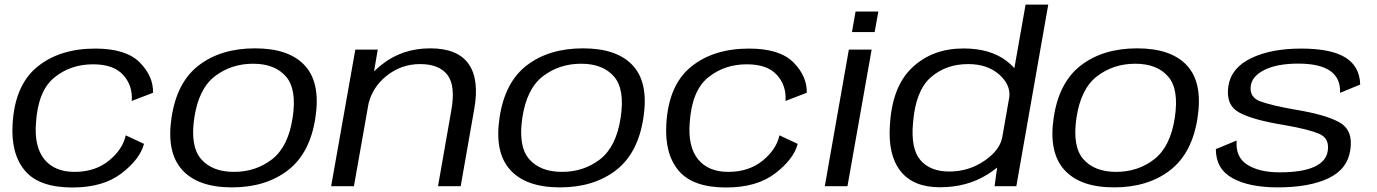

<svg xmlns="http://www.w3.org/2000/svg" viewBox="-20 -805 5954 830"><path d="M293 5.5Q149 5.5 87.8 -67.2Q26.5 -140 34.5 -269Q44 -436.5 140.8 -515.8Q237.5 -595 392 -595Q525 -595 584.2 -535Q643.5 -475 641.5 -404L549.5 -368.5Q554.5 -434 513 -480.5Q471.5 -527 382.5 -527Q285 -527 214.8 -469.8Q144.5 -412.5 135.5 -274Q127.5 -170.5 171.8 -116.2Q216 -62 302.5 -62Q391 -62 450.8 -110.5Q510.5 -159 523.5 -220L602.5 -183Q585 -117 505.5 -55.8Q426 5.5 293 5.5Z M982.5 5Q835.5 5 767.2 -71Q699 -147 721.5 -296.5Q744.5 -450.5 840.2 -523.2Q936 -596 1082.5 -596Q1230 -596 1298.2 -521.2Q1366.5 -446.5 1343.5 -296.5Q1320.5 -143 1224.8 -69Q1129 5 982.5 5ZM991.5 -62Q1085.5 -62 1155.8 -116.2Q1226 -170.5 1245 -296Q1264 -419.5 1216 -474.5Q1168 -529.5 1074 -529.5Q980 -529.5 909.5 -475.8Q839 -422 820 -296Q801.5 -172.5 849.5 -117.2Q897.5 -62 991.5 -62Z M1411.5 0 1516 -590.5H1613L1597 -496.5Q1612 -511 1629.5 -525Q1718 -596 1840 -596Q1958 -596 2005.5 -529Q2053 -462 2030 -333L1971.5 0H1873.5L1931 -328Q1950 -435 1914 -481.5Q1878 -528 1796 -528Q1713 -528 1648.5 -475Q1590.5 -427.5 1573 -356.5L1510 0Z M2400.5 5Q2253.5 5 2185.2 -71Q2117 -147 2139.5 -296.5Q2162.5 -450.5 2258.2 -523.2Q2354 -596 2500.5 -596Q2648 -596 2716.2 -521.2Q2784.5 -446.5 2761.5 -296.5Q2738.5 -143 2642.8 -69Q2547 5 2400.5 5ZM2409.5 -62Q2503.5 -62 2573.8 -116.2Q2644 -170.5 2663 -296Q2682 -419.5 2634 -474.5Q2586 -529.5 2492 -529.5Q2398 -529.5 2327.5 -475.8Q2257 -422 2238 -296Q2219.5 -172.5 2267.5 -117.2Q2315.5 -62 2409.5 -62Z M3119 5.5Q2975 5.5 2913.8 -67.2Q2852.5 -140 2860.5 -269Q2870 -436.5 2966.8 -515.8Q3063.5 -595 3218 -595Q3351 -595 3410.2 -535Q3469.5 -475 3467.5 -404L3375.5 -368.5Q3380.5 -434 3339 -480.5Q3297.5 -527 3208.5 -527Q3111 -527 3040.8 -469.8Q2970.5 -412.5 2961.5 -274Q2953.5 -170.5 2997.8 -116.2Q3042 -62 3128.5 -62Q3217 -62 3276.8 -110.5Q3336.5 -159 3349.5 -220L3428.5 -183Q3411 -117 3331.5 -55.8Q3252 5.5 3119 5.5Z M3545.5 0 3649.5 -590.5H3748L3643.5 0ZM3678.5 -755H3777L3761 -666.5H3663Z M4279.5 0 4290.5 -80.5Q4272 -65.5 4248 -50.5Q4160 4.5 4043 4.5Q3928 4.5 3873 -65.2Q3818 -135 3827 -263Q3836 -430.5 3923.5 -513Q4011 -595.5 4145 -595.5Q4261.5 -595.5 4332 -541Q4351.5 -525.5 4365 -510.5L4413.5 -785H4511.5L4373.5 0ZM4312 -208 4343.5 -387.5Q4348 -438.5 4301 -481.5Q4249.5 -528 4165.5 -528Q4069 -528 4003.5 -470.5Q3938 -413 3927 -274.5Q3916.5 -162.5 3958.8 -113Q4001 -63.5 4083.5 -63.5Q4167.5 -63.5 4235.5 -110Q4300 -154 4312 -208Z M4796 5Q4649 5 4580.8 -71Q4512.5 -147 4535 -296.5Q4558 -450.5 4653.8 -523.2Q4749.5 -596 4896 -596Q5043.5 -596 5111.8 -521.2Q5180 -446.5 5157 -296.5Q5134 -143 5038.2 -69Q4942.5 5 4796 5ZM4805 -62Q4899 -62 4969.2 -116.2Q5039.5 -170.5 5058.5 -296Q5077.5 -419.5 5029.5 -474.5Q4981.5 -529.5 4887.5 -529.5Q4793.5 -529.5 4723 -475.8Q4652.5 -422 4633.5 -296Q4615 -172.5 4663 -117.2Q4711 -62 4805 -62Z M5503.5 5Q5380 5 5308 -34.8Q5236 -74.5 5236 -160.5L5326 -197.5Q5320 -126 5371.8 -93Q5423.5 -60 5512 -60Q5610 -60 5662.2 -84.2Q5714.5 -108.5 5720 -154.5Q5727.5 -208 5681.2 -227.2Q5635 -246.5 5531.5 -264.5Q5397.5 -286 5337.8 -318.2Q5278 -350.5 5290 -432Q5302 -511.5 5388 -553.2Q5474 -595 5604.5 -595Q5734 -595 5796 -556.5Q5858 -518 5860 -439.5L5773 -403.5Q5775.5 -466.5 5730.8 -498.2Q5686 -530 5592.5 -530Q5500.5 -530 5446.2 -502.8Q5392 -475.5 5387 -433.5Q5380.5 -384 5429 -366.5Q5477.5 -349 5576.5 -331.5Q5711.5 -309.5 5770.8 -275.8Q5830 -242 5817.5 -158.5Q5806 -74 5723 -34.5Q5640 5 5503.5 5Z"/></svg>

Font: Anybody ExtraExpanded Regular
Style: Italic
Weight: 400
Width: 8
Italic angle: -10°
Designer: Tyler Finck
Foundry: Etcetera Type Company
Version: Version 1.010; ttfautohint (v1.8.3) -l 8 -r 50 -G 200 -x 14 